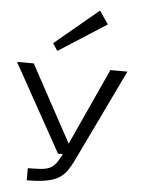

<svg xmlns="http://www.w3.org/2000/svg" viewBox="-69 -990 904 1230"><g transform="rotate(5 383.0 -375.0)"><path d="M150.4 109.4Q189 109.4 233.9 106.9Q266.1 104.5 289.1 94.7Q310.5 85.4 329.1 62.5Q346.7 40 366.2 0H335L22.5 -562.5H129.9L397.5 -69.8L622.6 -562.5H732.4L447.3 31.2Q430.2 66.4 408.2 100.1Q389.6 127 357.4 148.9Q327.6 168 277.3 177.7Q224.1 187.5 150.4 187.5ZM242.2 -702.1 523.4 -936.5 581.1 -852.5 273.4 -655.3Z"/></g></svg>

Font: Michroma+
Style: Regular
Weight: 400
Designer: beogot
Foundry: beogot
Version: Version